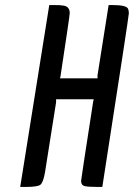

<svg xmlns="http://www.w3.org/2000/svg" viewBox="-20 -740 530 760"><path d="M368 0Q328 0 314.5 -3.5Q301 -7 301 -24Q301 -30 349 -339L351 -347H202V-335L158 -57Q151 -17 139.5 -8.5Q128 0 81 0H60L175 -720H191Q220 -720 230 -718Q256 -715 256 -688Q256 -678 219 -435L217 -430H366V-442L410 -720H426Q481 -720 487 -705Q490 -698 490 -687Q490 -676 385 0Z"/></svg>

Font: Economica
Style: Bold Italic
Weight: 700
Designer: Vicente Lamonaca
Foundry: Vicente Lamonaca
Version: Version 1.100